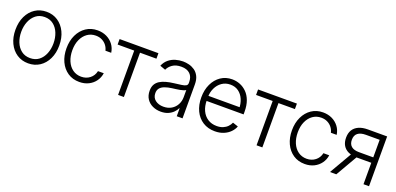

<svg xmlns="http://www.w3.org/2000/svg" viewBox="1 -1260 4080 1978"><g transform="rotate(20 2041.0 -270.5)"><path d="M279.8 11.7Q209 11.7 154.8 -24.2Q100.6 -60.1 70.1 -123.8Q39.6 -187.5 39.6 -270Q39.6 -354 70.1 -417.7Q100.6 -481.4 154.8 -517.3Q209 -553.2 279.8 -553.2Q350.6 -553.2 404.5 -517.3Q458.5 -481.4 489.3 -417.7Q520 -354 520 -270Q520 -187.5 489.5 -123.8Q459 -60.1 404.8 -24.2Q350.6 11.7 279.8 11.7ZM279.8 -45.9Q336.9 -45.9 376.2 -76.4Q415.5 -106.9 436 -158.2Q456.5 -209.5 456.5 -270Q456.5 -331.5 436 -382.8Q415.5 -434.1 376 -464.8Q336.4 -495.6 279.8 -495.6Q223.1 -495.6 183.8 -464.6Q144.5 -433.6 123.8 -382.6Q103 -331.5 103 -270Q103 -209.5 123.5 -158.2Q144 -106.9 183.6 -76.4Q223.1 -45.9 279.8 -45.9Z M840.3 11.7Q767.1 11.7 712.9 -24.9Q658.7 -61.5 628.9 -125.2Q599.1 -189 599.1 -270Q599.1 -352.5 629.4 -416.3Q659.7 -480 713.9 -516.6Q768.1 -553.2 839.4 -553.2Q894 -553.2 938.5 -532Q982.9 -510.7 1012 -472.4Q1041 -434.1 1048.3 -383.3H984.9Q978 -414.1 958.7 -439.5Q939.5 -464.8 909.4 -480.2Q879.4 -495.6 840.3 -495.6Q788.1 -495.6 748 -467.3Q708 -439 685.3 -388.7Q662.6 -338.4 662.6 -272Q662.6 -206.1 684.6 -154.8Q706.5 -103.5 746.8 -74.7Q787.1 -45.9 840.3 -45.9Q894.5 -45.9 934.1 -76.7Q973.6 -107.4 984.9 -159.2H1048.3Q1041.5 -109.9 1013.4 -71.3Q985.4 -32.7 941.2 -10.5Q897 11.7 840.3 11.7Z M1081.1 -485.8V-545.9H1506.8V-485.8H1326.7V0H1263.2V-485.8Z M1733.4 12.2Q1684.1 12.2 1643.1 -7.1Q1602.1 -26.4 1577.9 -63.2Q1553.7 -100.1 1553.7 -152.8Q1553.7 -193.4 1568.8 -220.7Q1584 -248 1612.3 -265.9Q1640.6 -283.7 1679 -294.2Q1717.3 -304.7 1763.7 -310.1Q1809.6 -315.9 1841.3 -320.1Q1873 -324.2 1889.6 -333.5Q1906.2 -342.8 1906.2 -363.3V-376Q1906.2 -432.1 1873 -464.1Q1839.8 -496.1 1777.8 -496.1Q1718.8 -496.1 1681.6 -470.2Q1644.5 -444.3 1629.9 -409.2L1569.3 -431.2Q1587.9 -475.6 1620.6 -502.4Q1653.3 -529.3 1693.8 -541.3Q1734.4 -553.2 1775.9 -553.2Q1807.1 -553.2 1840.8 -544.9Q1874.5 -536.6 1903.8 -516.6Q1933.1 -496.6 1951.4 -460.7Q1969.7 -424.8 1969.7 -370.1V0H1906.2V-86.4H1902.3Q1891.6 -62.5 1869.1 -39.8Q1846.7 -17.1 1813 -2.4Q1779.3 12.2 1733.4 12.2ZM1742.2 -45.4Q1792.5 -45.4 1829.3 -67.6Q1866.2 -89.8 1886.2 -127.4Q1906.2 -165 1906.2 -209.5V-288.1Q1898.9 -281.2 1882.6 -275.9Q1866.2 -270.5 1845 -266.6Q1823.7 -262.7 1802 -259.8Q1780.3 -256.8 1763.7 -254.9Q1717.8 -249 1684.8 -236.8Q1651.9 -224.6 1634.5 -203.6Q1617.2 -182.6 1617.2 -149.4Q1617.2 -100.1 1652.6 -72.8Q1688 -45.4 1742.2 -45.4Z M2326.2 11.7Q2250 11.7 2193.8 -24.2Q2137.7 -60.1 2107.4 -123.5Q2077.1 -187 2077.1 -269.5Q2077.1 -352.1 2107.2 -416Q2137.2 -480 2190.9 -516.6Q2244.6 -553.2 2315.4 -553.2Q2359.4 -553.2 2400.9 -536.9Q2442.4 -520.5 2475.6 -487.3Q2508.8 -454.1 2527.8 -403.1Q2546.9 -352.1 2546.9 -281.7V-253.4H2120.6V-309.1H2512.7L2483.9 -287.6Q2483.9 -347.2 2463.6 -394Q2443.4 -440.9 2405.8 -468.3Q2368.2 -495.6 2315.4 -495.6Q2263.2 -495.6 2223.6 -468Q2184.1 -440.4 2162.4 -394.8Q2140.6 -349.1 2140.6 -294.9V-262.2Q2140.6 -196.8 2163.3 -148.2Q2186 -99.6 2227.8 -72.8Q2269.5 -45.9 2326.2 -45.9Q2364.7 -45.9 2394 -58.1Q2423.3 -70.3 2443.4 -91.1Q2463.4 -111.8 2473.6 -136.2L2533.7 -116.2Q2521 -82 2492.9 -53Q2464.8 -23.9 2422.6 -6.1Q2380.4 11.7 2326.2 11.7Z M2599.1 -485.8V-545.9H3024.9V-485.8H2844.7V0H2781.2V-485.8Z M3312 11.7Q3238.8 11.7 3184.6 -24.9Q3130.4 -61.5 3100.6 -125.2Q3070.8 -189 3070.8 -270Q3070.8 -352.5 3101.1 -416.3Q3131.3 -480 3185.5 -516.6Q3239.7 -553.2 3311 -553.2Q3365.7 -553.2 3410.2 -532Q3454.6 -510.7 3483.6 -472.4Q3512.7 -434.1 3520 -383.3H3456.5Q3449.7 -414.1 3430.4 -439.5Q3411.1 -464.8 3381.1 -480.2Q3351.1 -495.6 3312 -495.6Q3259.8 -495.6 3219.7 -467.3Q3179.7 -439 3157 -388.7Q3134.3 -338.4 3134.3 -272Q3134.3 -206.1 3156.2 -154.8Q3178.2 -103.5 3218.5 -74.7Q3258.8 -45.9 3312 -45.9Q3366.2 -45.9 3405.8 -76.7Q3445.3 -107.4 3456.5 -159.2H3520Q3513.2 -109.9 3485.1 -71.3Q3457 -32.7 3412.8 -10.5Q3368.7 11.7 3312 11.7Z M3953.6 0V-486.8H3803.2Q3744.6 -486.8 3714.4 -462.6Q3684.1 -438.5 3684.1 -390.1Q3684.1 -342.8 3712.6 -318.6Q3741.2 -294.4 3796.9 -294.4H3971.2V-234.9H3796.9Q3740.2 -234.9 3700.9 -252.9Q3661.6 -271 3641.1 -305.7Q3620.6 -340.3 3620.6 -390.1Q3620.6 -440.4 3641.8 -474.9Q3663.1 -509.3 3703.9 -527.6Q3744.6 -545.9 3803.2 -545.9H4014.2V0ZM3585.9 0 3743.2 -271.5H3812.5L3655.3 0Z"/></g></svg>

Font: Inter Tight Light
Style: Regular
Weight: 300
Designer: Rasmus Andersson
Foundry: rsms
Version: Version 3.004